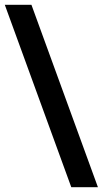

<svg xmlns="http://www.w3.org/2000/svg" viewBox="-20 -780 428 800"><path d="M0 -760 277 0H388L111 -760Z"/></svg>

Font: Tekex
Style: Regular
Weight: 400
Designer: NC Empire
Foundry: NC Empire
Version: Version 1.001;hotconv 1.0.109;makeotfexe 2.5.65596